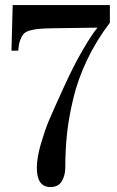

<svg xmlns="http://www.w3.org/2000/svg" viewBox="-20 -717 462 761"><path d="M25.4 -516.1 30.3 -696.8H415.5V-627Q361.3 -555.7 324.7 -478.5Q288.1 -401.4 270.3 -325.9Q252.4 -250.5 245.6 -187Q238.8 -123.5 238.8 -53.2Q238.8 -22.5 225.1 1Q211.4 24.4 179.7 24.4Q126 24.4 126 -52.2Q126 -92.3 142.3 -147.7Q158.7 -203.1 173.6 -238.5Q188.5 -273.9 229.5 -363.8Q269 -451.7 306.4 -516.1Q343.8 -580.6 365.7 -606.4V-607.4L188.5 -605Q153.8 -604.5 133.8 -602.5Q113.8 -600.6 96.9 -595.7Q80.1 -590.8 72 -580.6Q64 -570.3 59.1 -555.4Q54.2 -540.5 52.2 -516.1Z"/></svg>

Font: Vidaloka
Style: Regular
Weight: 400
Designer: Cyreal (www.cyreal.org)
Foundry: Cyreal (www.cyreal.org)
Version: Version 1.011